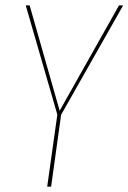

<svg xmlns="http://www.w3.org/2000/svg" viewBox="-20 -701 482 721"><path d="M442.4 -680.7 209.5 -270 171.9 0H157.2L195.3 -270.5L76.7 -680.7H91.3L204.1 -285.2L426.8 -680.7Z"/></svg>

Font: Fira Sans Compressed Hair
Style: Italic
Weight: 100
Width: 3
Italic angle: -8°
Designer: Carrois Corporate & Edenspiekermann AG
Foundry: Carrois Corporate GbR & Edenspiekermann AG
Version: Version 4.203;PS 004.203;hotconv 1.0.88;makeotf.lib2.5.64775